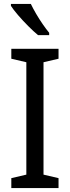

<svg xmlns="http://www.w3.org/2000/svg" viewBox="-20 -964 358 984"><path d="M280 0H38V-51L115 -69V-645L38 -663V-714H280V-663L203 -645V-69L280 -51ZM138 -944Q149 -921 165 -893.5Q181 -866 199 -840Q217 -814 232 -796V-784H175Q153 -802 125 -830Q97 -858 72.5 -886.5Q48 -915 36 -934V-944Z"/></svg>

Font: Noto Sans Gujarati SemiCondensed
Style: Regular
Weight: 400
Width: 4
Designer: Jelle Bosma - Monotype Design Team, Universal Thirst
Foundry: Monotype Imaging Inc.
Version: Version 2.106; ttfautohint (v1.8.4.7-5d5b)